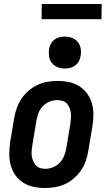

<svg xmlns="http://www.w3.org/2000/svg" viewBox="-20 -933 540 961"><path d="M206 8Q176 8 147.5 2Q119 -4 95.5 -19Q72 -34 56.5 -56.5Q41 -79 33.5 -106.5Q26 -134 26.5 -163.5Q27 -193 31 -222L51 -342Q55 -367 64 -392Q73 -417 87.5 -439Q102 -461 123 -479Q144 -497 168 -508Q192 -519 217 -523.5Q242 -528 267 -528Q297 -528 325.5 -522Q354 -516 377.5 -501Q401 -486 417 -463.5Q433 -441 440.5 -413.5Q448 -386 447.5 -356.5Q447 -327 442 -298L422 -178Q418 -153 409.5 -128Q401 -103 386 -81Q371 -59 350.5 -41Q330 -23 306 -12Q282 -1 256.5 3.5Q231 8 206 8ZM207 -88Q226 -88 246 -96Q266 -104 280 -119.5Q294 -135 301.5 -154.5Q309 -174 312 -193L332 -313Q334 -327 335 -341Q336 -355 334.5 -368Q333 -381 328 -393Q323 -405 314.5 -414.5Q306 -424 293 -428Q280 -432 266 -432Q247 -432 227.5 -424Q208 -416 193.5 -400.5Q179 -385 172 -365.5Q165 -346 162 -327L142 -207Q140 -193 138.5 -179Q137 -165 139 -152Q141 -139 146 -127Q151 -115 159.5 -105.5Q168 -96 180.5 -92Q193 -88 207 -88ZM304 -590Q285 -590 268 -597Q251 -604 239.5 -618Q228 -632 225.5 -651Q223 -670 226 -689Q228 -703 235 -715Q242 -727 253.5 -735.5Q265 -744 278.5 -747Q292 -750 305 -750Q324 -750 341.5 -743Q359 -736 370 -722Q381 -708 384 -689Q387 -670 383 -651Q381 -637 374 -625Q367 -613 355.5 -604.5Q344 -596 330.5 -593Q317 -590 304 -590ZM188 -837 189 -913H489L488 -837Z"/></svg>

Font: Iosevka SS18
Style: Bold Italic
Weight: 700
Italic angle: -9°
Monospace: yes
Designer: Belleve Invis
Foundry: Belleve Invis
Version: Version 25.1.1; ttfautohint (v1.8.4)